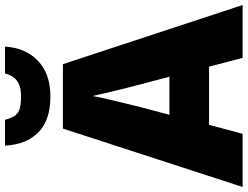

<svg xmlns="http://www.w3.org/2000/svg" viewBox="-131 -857 988 766"><g transform="rotate(-90 363.0 -474.0)"><path d="M515 0 480 -134H248L212 0H0L233 -717H490L726 0ZM409 -409Q404 -428 395 -463.5Q386 -499 377 -537Q368 -575 363 -599Q359 -575 350.5 -539Q342 -503 333.5 -468Q325 -433 319 -409L288 -292H440ZM560 -948Q557 -894 532.5 -853Q508 -812 465 -789.5Q422 -767 361 -767Q266 -767 217.5 -815.5Q169 -864 165 -948H268Q275 -920 286 -906.5Q297 -893 315.5 -888.5Q334 -884 361 -884Q383 -884 401 -889Q419 -894 432.5 -908Q446 -922 453 -948Z"/></g></svg>

Font: Noto Sans Armenian Black
Style: Regular
Weight: 900
Version: Version 2.007